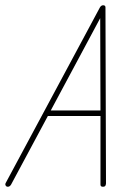

<svg xmlns="http://www.w3.org/2000/svg" viewBox="-66 -710 499 730"><path d="M-36 0Q-42 0 -44.5 -4.5Q-47 -9 -45 -13L314 -682Q319 -690 326 -690Q335 -690 335 -682L337 -13Q337 -9 335 -4.5Q333 0 325 0Q316 0 316 -8V-269H116L-24 -8Q-29 0 -36 0ZM127 -290H316L315 -641Z"/></svg>

Font: Zen Loop
Style: Italic
Weight: 400
Italic angle: -15°
Designer: Yoshimichi Ohira
Foundry: A-1 Corp ZenFonts
Version: Version 1.000; ttfautohint (v1.8.3)